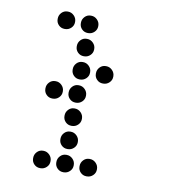

<svg xmlns="http://www.w3.org/2000/svg" viewBox="-77 -758 754 815"><g transform="rotate(10 300.0 -350.5)"><path d="M149 -688Q134 -688 123.5 -677Q113 -666 113 -651V-649Q113 -634 123.5 -623.5Q134 -613 149 -613H151Q166 -613 177 -623.5Q188 -634 188 -649V-651Q188 -666 177 -677Q166 -688 151 -688ZM249 -688Q234 -688 223.5 -677Q213 -666 213 -651V-649Q213 -634 223.5 -623.5Q234 -613 249 -613H251Q266 -613 277 -623.5Q288 -634 288 -649V-651Q288 -666 277 -677Q266 -688 251 -688ZM249 -588Q234 -588 223.5 -577Q213 -566 213 -551V-549Q213 -534 223.5 -523.5Q234 -513 249 -513H251Q266 -513 277 -523.5Q288 -534 288 -549V-551Q288 -566 277 -577Q266 -588 251 -588ZM249 -488Q234 -488 223.5 -477Q213 -466 213 -451V-449Q213 -434 223.5 -423.5Q234 -413 249 -413H251Q266 -413 277 -423.5Q288 -434 288 -449V-451Q288 -466 277 -477Q266 -488 251 -488ZM349 -488Q334 -488 323.5 -477Q313 -466 313 -451V-449Q313 -434 323.5 -423.5Q334 -413 349 -413H351Q366 -413 377 -423.5Q388 -434 388 -449V-451Q388 -466 377 -477Q366 -488 351 -488ZM149 -388Q134 -388 123.5 -377Q113 -366 113 -351V-349Q113 -334 123.5 -323.5Q134 -313 149 -313H151Q166 -313 177 -323.5Q188 -334 188 -349V-351Q188 -366 177 -377Q166 -388 151 -388ZM249 -388Q234 -388 223.5 -377Q213 -366 213 -351V-349Q213 -334 223.5 -323.5Q234 -313 249 -313H251Q266 -313 277 -323.5Q288 -334 288 -349V-351Q288 -366 277 -377Q266 -388 251 -388ZM249 -288Q234 -288 223.5 -277Q213 -266 213 -251V-249Q213 -234 223.5 -223.5Q234 -213 249 -213H251Q266 -213 277 -223.5Q288 -234 288 -249V-251Q288 -266 277 -277Q266 -288 251 -288ZM249 -188Q234 -188 223.5 -177Q213 -166 213 -151V-149Q213 -134 223.5 -123.5Q234 -113 249 -113H251Q266 -113 277 -123.5Q288 -134 288 -149V-151Q288 -166 277 -177Q266 -188 251 -188ZM149 -88Q134 -88 123.5 -77Q113 -66 113 -51V-49Q113 -34 123.5 -23.5Q134 -13 149 -13H151Q166 -13 177 -23.5Q188 -34 188 -49V-51Q188 -66 177 -77Q166 -88 151 -88ZM249 -88Q234 -88 223.5 -77Q213 -66 213 -51V-49Q213 -34 223.5 -23.5Q234 -13 249 -13H251Q266 -13 277 -23.5Q288 -34 288 -49V-51Q288 -66 277 -77Q266 -88 251 -88ZM349 -88Q334 -88 323.5 -77Q313 -66 313 -51V-49Q313 -34 323.5 -23.5Q334 -13 349 -13H351Q366 -13 377 -23.5Q388 -34 388 -49V-51Q388 -66 377 -77Q366 -88 351 -88Z"/></g></svg>

Font: Doto Rounded
Style: Bold
Weight: 700
Monospace: yes
Version: Version 1.000